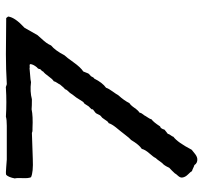

<svg xmlns="http://www.w3.org/2000/svg" viewBox="-39 -488 688 650"><g transform="rotate(-90 305.0 -163.0)"><path d="M286 -227 300 -249Q312 -264 314 -268Q315 -270 321 -276Q327 -282 328 -287Q332 -289 344 -304Q345 -307 349.5 -313.5Q354 -320 355 -325Q362 -329 371.5 -342.5Q381 -356 388 -361Q388 -364 396 -371Q396 -378 402 -382Q412 -394 413 -404Q413 -406 410.5 -406.5Q408 -407 405 -406.5Q402 -406 399 -407Q393 -406 376 -405Q359 -404 352 -402Q320 -406 294 -399Q270 -399 260 -400Q237 -395 196 -397Q195 -397 189.5 -397Q184 -397 180 -399Q178 -399 92 -396Q47 -394 30 -402Q26 -411 27 -430Q28 -449 26 -457Q30 -478 38 -486Q43 -488 64 -486Q85 -484 90 -484Q100 -484 124.5 -484Q149 -484 169 -484Q189 -484 204 -484Q225 -484 235 -487Q285 -484 331 -487Q335 -488 339 -486Q343 -484 346 -484Q396 -487 446 -487Q467 -487 508 -486.5Q549 -486 569 -486Q570 -484 572 -482Q574 -480 574 -479Q571 -456 536 -424L511 -380Q508 -376 499.5 -367Q491 -358 485.5 -350.5Q480 -343 476 -334Q459 -320 443 -289Q436 -282 419 -258Q402 -234 388 -225L382 -210Q381 -206 372 -199Q371 -198 369 -193.5Q367 -189 364 -188Q350 -160 333 -148Q330 -139 320.5 -126Q311 -113 308 -107Q289 -86 281 -69Q274 -65 265 -52Q256 -39 249 -35Q248 -29 243 -23Q238 -17 237 -14Q236 -12 231.5 -5.5Q227 1 226 6Q217 12 202 35Q195 36 191 50Q188 52 183.5 56Q179 60 177 61Q176 66 172 71Q168 76 167 80Q148 94 123 142Q120 144 110.5 152Q101 160 92 161Q78 162 71 151Q67 150 61 147Q55 144 51 143Q49 139 39.5 129.5Q30 120 29 110Q28 103 35 95.5Q42 88 43 85Q52 75 62 66Q70 48 78 42Q93 21 95 20Q98 13 110.5 -1Q123 -15 126 -27Q140 -36 156 -63Q163 -69 173 -82.5Q183 -96 186 -99Q188 -101 199 -115Q210 -129 213 -139Q217 -141 219.5 -144Q222 -147 225 -152Q228 -157 230 -159Q231 -161 234.5 -163.5Q238 -166 240 -169L246 -181Q248 -184 252.5 -187Q257 -190 259 -192Q260 -193 260 -194.5Q260 -196 260 -197Q261 -198 264.5 -201.5Q268 -205 270 -207L279 -221Q280 -222 282.5 -223.5Q285 -225 286 -227Z"/></g></svg>

Font: FuturaRenner
Style: Regular
Weight: 400
Designer: Bastien Sozeau
Foundry: NBR — Bastien Sozeau
Version: Version 2.001;PS 002.001;hotconv 1.0.88;makeotf.lib2.5.64775